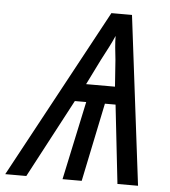

<svg xmlns="http://www.w3.org/2000/svg" viewBox="-112 -761 717 808"><g transform="rotate(5 247.0 -357.0)"><path d="M-60 0H29L205 -332H253L182 0H263L332 -332H377L414 0H501L413 -714H326ZM246 -407 299 -514C323 -560 337 -585 352 -620C352 -591 356 -554 360 -520L368 -407Z"/></g></svg>

Font: Noto Sans SemiCondensed
Style: Italic
Weight: 400
Width: 4
Italic angle: -12°
Designer: Monotype Design Team
Foundry: Monotype Imaging Inc.
Version: Version 2.013